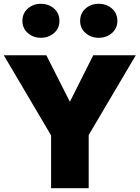

<svg xmlns="http://www.w3.org/2000/svg" viewBox="-23 -991 735 1011"><path d="M95 -881Q95 -842 123.5 -817Q152 -792 192 -792Q233 -792 261.5 -817Q290 -842 290 -881Q290 -921 261.5 -946Q233 -971 192 -971Q152 -971 123.5 -946Q95 -921 95 -881ZM399 -881Q399 -842 427.5 -817Q456 -792 497 -792Q538 -792 566.5 -817Q595 -842 595 -881Q595 -921 566.5 -946Q538 -971 497 -971Q456 -971 427.5 -946Q399 -921 399 -881ZM468 -700 345 -455 221 -700H-3L246 -278V0H444V-280L692 -700Z"/></svg>

Font: Jost ExtraBold
Style: Regular
Weight: 800
Version: Version 3.710